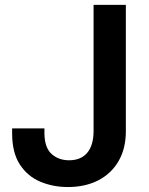

<svg xmlns="http://www.w3.org/2000/svg" viewBox="-20 -747 601 777"><path d="M358.7 -727.3H489.3V-215.9Q489.3 -146 459.9 -95.2Q430.4 -44.4 377.7 -17.2Q324.9 9.9 254.6 9.9Q195 9.9 143.5 -11.5Q92 -33 60.5 -81Q29.1 -128.9 29.1 -207.4V-227.3H159.8V-207.4Q160.5 -149.1 188.9 -123.8Q217.3 -98.4 259.6 -98.4Q307.2 -98.4 332.7 -128.4Q358.3 -158.4 358.7 -215.9Z"/></svg>

Font: Inter Zeller Semi Bold
Style: Regular
Weight: 600
Designer: Rasmus Andersson; Joe Bland
Foundry: zeller
Version: Version 3.015;git-dec3a8cb1